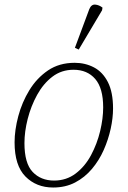

<svg xmlns="http://www.w3.org/2000/svg" viewBox="-20 -826 569 856"><path d="M217 10Q142 10 93.5 -39Q45 -88 45 -191Q45 -246 61.5 -308Q78 -370 111 -424Q144 -478 194 -512Q244 -546 313 -546Q360 -546 399 -525.5Q438 -505 461 -460Q484 -415 484 -342Q484 -300 473.5 -252Q463 -204 442.5 -157.5Q422 -111 390 -73Q358 -35 315 -12.5Q272 10 217 10ZM221 -21Q276 -21 317.5 -52.5Q359 -84 386 -134.5Q413 -185 426.5 -241.5Q440 -298 440 -347Q440 -433 404.5 -474Q369 -515 308 -515Q254 -515 213.5 -484Q173 -453 145.5 -403Q118 -353 103.5 -296Q89 -239 89 -188Q89 -98 125.5 -59.5Q162 -21 221 -21ZM331 -605 314 -613 378 -785Q387 -807 404.5 -805.5Q422 -804 437 -792L435 -780Z"/></svg>

Font: Noto Serif ExtraLight
Style: Italic
Weight: 200
Italic angle: -12°
Designer: Monotype Design Team
Foundry: Monotype Imaging Inc.
Version: Version 2.014; ttfautohint (v1.8.4.7-5d5b)